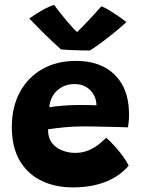

<svg xmlns="http://www.w3.org/2000/svg" viewBox="-20 -790 598 812"><path d="M524 -89.5Q510 -72.5 489 -56Q468 -39.5 438.8 -26.2Q409.5 -13 372 -5.2Q334.5 2.5 288 2.5Q212.5 2.5 154 -26.2Q95.5 -55 62.8 -111.8Q30 -168.5 30 -253Q30 -337.5 64 -400.2Q98 -463 159 -497.8Q220 -532.5 301.5 -532.5Q404.5 -532.5 463.8 -475.2Q523 -418 525.5 -317Q526 -298.5 525 -283.5Q524 -268.5 521 -251.5Q513.5 -252 489 -252.5Q464.5 -253 433.8 -253.8Q403 -254.5 375.8 -255Q348.5 -255.5 335.5 -255.5Q292 -255.5 251.2 -251.5Q210.5 -247.5 183 -243Q183 -234 184.2 -225.2Q185.5 -216.5 188 -208.5Q194.5 -188 210.8 -173.5Q227 -159 249.8 -151.2Q272.5 -143.5 298 -143.5Q321 -143.5 340.2 -149.2Q359.5 -155 375.5 -164.5Q391.5 -174 404.8 -185.2Q418 -196.5 429.5 -207.5Q432.5 -205 445 -192.8Q457.5 -180.5 473 -162.8Q488.5 -145 502.5 -125.5Q516.5 -106 524 -89.5ZM188.5 -336.5Q211 -340 244 -343Q277 -346 320.5 -346Q344 -346 362.2 -345.5Q380.5 -345 388 -344.5Q388 -355 385 -367.5Q381 -384.5 369.2 -400Q357.5 -415.5 339.2 -425Q321 -434.5 295.5 -434.5Q263.5 -434.5 239.8 -420.5Q216 -406.5 203 -384Q190 -361.5 188.5 -336.5ZM409 -763.5Q422 -758.5 438.5 -748.8Q455 -739 471.2 -728Q487.5 -717 499.5 -708.2Q511.5 -699.5 514.5 -696.5Q489 -673 458 -648Q427 -623 400.5 -603.8Q374 -584.5 360 -576.5Q343 -576.5 319.8 -577Q296.5 -577.5 274.5 -578.5Q252.5 -579.5 238 -581Q206 -609.5 173.5 -641.2Q141 -673 104 -712Q115.5 -720 133.5 -731.5Q151.5 -743 171.8 -753.8Q192 -764.5 209 -769.5Q222.5 -750.5 237.5 -731.8Q252.5 -713 266.8 -696.2Q281 -679.5 292.5 -667.5Q304 -655.5 310 -650.5H302Q309 -657 326.5 -674.8Q344 -692.5 366.2 -716.2Q388.5 -740 409 -763.5Z"/></svg>

Font: Grandstander Thin
Style: Bold
Weight: 700
Version: Version 1.200